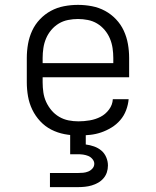

<svg xmlns="http://www.w3.org/2000/svg" viewBox="-20 -548 640 788"><path d="M302 8Q273 8 244.5 2.5Q216 -3 190.5 -16Q165 -29 145 -50.5Q125 -72 112.5 -98Q100 -124 95 -152.5Q90 -181 90 -210V-310Q90 -339 95 -367.5Q100 -396 112 -422Q124 -448 144 -469Q164 -490 189 -503.5Q214 -517 242.5 -522.5Q271 -528 300 -528Q329 -528 357.5 -522.5Q386 -517 411 -503.5Q436 -490 456 -469Q476 -448 488 -422Q500 -396 505 -367.5Q510 -339 510 -310V-231H155V-210Q155 -189 158 -168.5Q161 -148 169.5 -129.5Q178 -111 191.5 -95Q205 -79 223 -68.5Q241 -58 261 -54Q281 -50 302 -50Q325 -50 348.5 -54Q372 -58 392.5 -68.5Q413 -79 427.5 -98.5Q442 -118 443 -141H508Q506 -118 497.5 -95.5Q489 -73 473.5 -55Q458 -37 437.5 -24.5Q417 -12 395 -4.5Q373 3 349.5 5.5Q326 8 302 8ZM155 -289H445V-310Q445 -330 442 -350.5Q439 -371 431 -390Q423 -409 409.5 -425Q396 -441 378.5 -451.5Q361 -462 340.5 -466Q320 -470 300 -470Q280 -470 259.5 -466Q239 -462 221.5 -451.5Q204 -441 190.5 -425Q177 -409 169 -390Q161 -371 158 -350.5Q155 -330 155 -310ZM185 220V162H300Q311 162 321.5 161Q332 160 342 156Q352 152 359.5 143.5Q367 135 367 124Q367 114 359.5 105Q352 96 342 92Q332 88 321.5 86.5Q311 85 300 85H268V0H332V45Q349 47 366 53Q383 59 396 70Q409 81 416 97.5Q423 114 423 131Q423 146 418.5 159.5Q414 173 404.5 184Q395 195 382.5 202Q370 209 356.5 213Q343 217 328.5 218.5Q314 220 300 220Z"/></svg>

Font: Iosevka Etoile Light
Style: Regular
Weight: 300
Designer: Belleve Invis
Foundry: Belleve Invis
Version: Version 25.0.1; ttfautohint (v1.8.4)